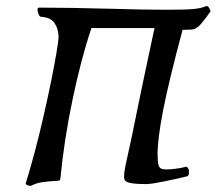

<svg xmlns="http://www.w3.org/2000/svg" viewBox="-20 -502 711 630"><path d="M64 101Q94 5 122 -117Q150 -239 165 -327Q172 -369 172 -381Q172 -406 159.5 -425.5Q147 -445 114 -447Q110 -447 106.5 -455.5Q103 -464 103 -471Q103 -477 110 -477Q207 -477 355 -473Q447 -470 529 -470Q592 -470 616 -472.5Q640 -475 657 -482H659Q665 -482 671 -465Q654 -440 639 -423Q624 -406 610 -405L579 -404Q533 -232 515 -139Q497 -46 497 5L498 28Q499 41 504 47.5Q509 54 526 54Q538 54 557.5 51.5Q577 49 591 45Q594 45 597 50Q600 55 600 58V62Q600 73 596 76Q569 83 522.5 92.5Q476 102 461 102Q422 102 405.5 98Q389 94 388 85Q387 83 387 76Q387 65 392 40Q413 -53 435 -164Q442 -197 456.5 -267Q471 -337 487 -410H280Q246 -309 218 -175Q190 -41 178 85Q177 91 170 91Q137 93 117.5 96Q98 99 81 108Q77 108 71 106Q65 104 64 101Z"/></svg>

Font: Charmonman
Style: Bold
Weight: 700
Designer: Ekaluck Peanpanawate
Foundry: Cadson Demak Co.,Ltd.
Version: Version 1.000; ttfautohint (v1.6)